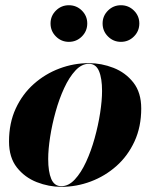

<svg xmlns="http://www.w3.org/2000/svg" viewBox="-20 -715 598 745"><path d="M378.1 -624Q378.1 -653.2 399 -674Q419.9 -694.7 449.2 -694.7Q478.8 -694.7 499.7 -674Q520.6 -653.2 520.6 -624Q520.6 -594.4 499.7 -573.5Q478.8 -552.6 449.2 -552.6Q419.9 -552.6 399 -573.5Q378.1 -594.4 378.1 -624ZM176.1 -624Q176.1 -653.2 197 -674Q217.9 -694.7 247.2 -694.7Q276.8 -694.7 297.7 -674Q318.6 -653.2 318.6 -624Q318.6 -594.4 297.7 -573.5Q276.8 -552.6 247.2 -552.6Q217.9 -552.6 197 -573.5Q176.1 -594.4 176.1 -624ZM218 10Q169.5 10 122.8 -8.2Q76 -26.5 45.5 -65.2Q15 -104 15 -166Q15 -237.5 41 -293.8Q67 -350 111.2 -389.2Q155.5 -428.5 210.8 -449.2Q266 -470 325 -470Q373.5 -470 420.2 -451.8Q467 -433.5 497.5 -394.8Q528 -356 528 -294Q528 -223 502 -166.5Q476 -110 431.8 -70.8Q387.5 -31.5 332.2 -10.8Q277 10 218 10ZM218 7.5Q246 7.5 270.2 -18.5Q294.5 -44.5 314 -86.8Q333.5 -129 347.2 -178.5Q361 -228 368.5 -276.5Q376 -325 376 -362Q376 -411.5 364 -439.5Q352 -467.5 325 -467.5Q297 -467.5 272.8 -441.5Q248.5 -415.5 229 -373.2Q209.5 -331 195.8 -281.5Q182 -232 174.5 -183.5Q167 -135 167 -98Q167 -48.5 179 -20.5Q191 7.5 218 7.5Z"/></svg>

Font: Bodoni* 96
Style: Bold Italic
Weight: 700
Italic angle: -13°
Version: Version 2.2